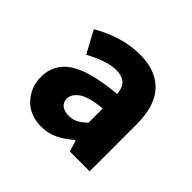

<svg xmlns="http://www.w3.org/2000/svg" viewBox="-107 -927 622 622"><g transform="rotate(45 204.0 -616.0)"><path d="M149 -420Q96 -420 65 -453.5Q34 -487 34 -533Q34 -594 84.5 -626.5Q135 -659 248 -669Q246 -695 232.5 -708.5Q219 -722 191 -722Q168 -722 141.5 -712.5Q115 -703 87 -688L46 -764Q83 -786 125 -799Q167 -812 211 -812Q283 -812 322.5 -770.5Q362 -729 362 -644V-429H271L260 -467H256Q234 -447 207.5 -433.5Q181 -420 149 -420ZM187 -508Q205 -508 219 -515.5Q233 -523 248 -538V-603Q189 -597 166 -580.5Q143 -564 143 -543Q143 -526 155 -517Q167 -508 187 -508Z"/></g></svg>

Font: Noto Sans SC Thin ExtraBold
Style: Regular
Weight: 800
Version: Version 2.004-H2;hotconv 1.0.118;makeotfexe 2.5.65603